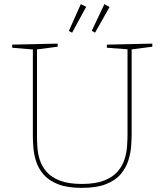

<svg xmlns="http://www.w3.org/2000/svg" viewBox="-20 -903 795 929"><path d="M497 -687 717 -692V-677L610 -663L617 -671V-254Q617 -229 614.5 -195.5Q612 -162 601 -127Q590 -92 565 -61.5Q540 -31 494 -12.5Q448 6 376 6Q305 6 260 -12Q215 -30 190 -59.5Q165 -89 154.5 -123Q144 -157 141.5 -189Q139 -221 139 -245V-671L146 -663L39 -672V-687L259 -692V-677L152 -663L159 -671V-245Q159 -221 161 -190Q163 -159 173 -128Q183 -97 206 -71Q229 -45 270 -29Q311 -13 376 -13Q442 -13 484 -29.5Q526 -46 549.5 -73.5Q573 -101 583 -133.5Q593 -166 595 -197.5Q597 -229 597 -254V-671L604 -664L497 -672ZM440 -745 424 -754 485 -883 510 -869ZM329 -745 313 -753 371 -883 397 -870Z"/></svg>

Font: Bitter Thin
Style: Regular
Weight: 100
Designer: Sol Matas, and Bitter project Authors
Foundry: Sol Matas
Version: Version 2.002